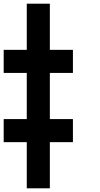

<svg xmlns="http://www.w3.org/2000/svg" viewBox="-20 -895 540 1040"><path d="M0 -125V-250H125V-500H0V-625H125V-875H250V-625H375V-500H250V-250H375V-125H250V125H125V-125Z"/></svg>

Font: Galmuri7 Regular
Style: Regular
Weight: 400
Designer: Lee Minseo (quiple)
Version: Version 2.399;hotconv 1.1.1;makeotfexe 2.6.0 DEVELOPMENT